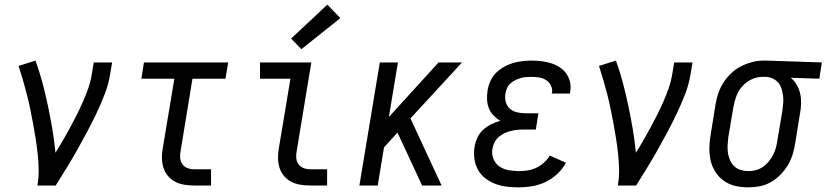

<svg xmlns="http://www.w3.org/2000/svg" viewBox="-20 -799 3560 827"><path d="M141 0Q147 -33 146.5 -67Q146 -101 142.5 -134Q139 -167 134 -199.5Q129 -232 123 -264Q117 -296 110.5 -328Q104 -360 96 -391.5Q88 -423 79 -453.5Q70 -484 60 -515L133 -538Q150 -491 163 -442Q176 -393 186.5 -343Q197 -293 205.5 -242.5Q214 -192 219 -141Q236 -168 251.5 -195Q267 -222 282 -249.5Q297 -277 311 -305Q325 -333 337.5 -361.5Q350 -390 360 -418.5Q370 -447 375 -477L384 -530H463L454 -477Q447 -435 431 -393.5Q415 -352 396 -312Q377 -272 356 -232.5Q335 -193 313 -154Q291 -115 267.5 -76.5Q244 -38 220 0Z M815 0Q794 0 773 -3.5Q752 -7 734 -16.5Q716 -26 703 -41.5Q690 -57 684 -76.5Q678 -96 677.5 -117.5Q677 -139 681 -160L731 -460H589L600 -530H963L951 -460H809L758 -149Q755 -134 756 -119Q757 -104 765 -92.5Q773 -81 786.5 -75.5Q800 -70 815 -70H889V0Z M1315 0Q1294 0 1273 -3.5Q1252 -7 1234 -16.5Q1216 -26 1203 -41.5Q1190 -57 1184 -76.5Q1178 -96 1177.5 -117.5Q1177 -139 1181 -160L1231 -460H1100V-530H1321L1258 -149Q1255 -134 1256 -119Q1257 -104 1265 -92.5Q1273 -81 1286.5 -75.5Q1300 -70 1315 -70H1389V0ZM1278 -587 1234 -633 1390 -779 1446 -721Z M1528 0 1616 -530H1694L1655 -295L1869 -530H1970L1748 -289L1882 0H1798L1722 -164L1692 -228L1634 -164L1607 0Z M2215 8Q2189 8 2163 5Q2137 2 2113.5 -7Q2090 -16 2070.5 -31Q2051 -46 2039 -67.5Q2027 -89 2023.5 -114.5Q2020 -140 2024 -166Q2027 -186 2036 -205.5Q2045 -225 2060.5 -239.5Q2076 -254 2095.5 -263.5Q2115 -273 2135 -279Q2119 -288 2106 -301.5Q2093 -315 2086 -332Q2079 -349 2078 -369Q2077 -389 2080 -408Q2083 -428 2091.5 -448Q2100 -468 2115 -483.5Q2130 -499 2149 -510Q2168 -521 2188 -527Q2208 -533 2228.5 -535.5Q2249 -538 2269 -538Q2290 -538 2311.5 -535.5Q2333 -533 2352.5 -527Q2372 -521 2389.5 -510Q2407 -499 2418.5 -483Q2430 -467 2435 -446.5Q2440 -426 2436 -404Q2436 -402 2435.5 -400Q2435 -398 2435 -396H2357Q2357 -397 2357 -398Q2357 -399 2358 -400Q2360 -417 2352.5 -431.5Q2345 -446 2331.5 -454.5Q2318 -463 2301.5 -465.5Q2285 -468 2269 -468Q2257 -468 2245 -467Q2233 -466 2221.5 -462.5Q2210 -459 2199 -453.5Q2188 -448 2178.5 -439.5Q2169 -431 2164 -419.5Q2159 -408 2157 -396Q2154 -378 2158.5 -360Q2163 -342 2176.5 -330.5Q2190 -319 2208 -315Q2226 -311 2245 -311H2299L2288 -241H2234Q2220 -241 2206 -239.5Q2192 -238 2178.5 -234.5Q2165 -231 2151.5 -224.5Q2138 -218 2127 -208Q2116 -198 2109.5 -184.5Q2103 -171 2101 -158Q2097 -135 2105.5 -114.5Q2114 -94 2131 -82Q2148 -70 2170.5 -66Q2193 -62 2215 -62Q2234 -62 2253 -65Q2272 -68 2290 -76.5Q2308 -85 2323 -98.5Q2338 -112 2348 -129L2418 -98Q2403 -71 2380 -49.5Q2357 -28 2329.5 -15Q2302 -2 2273 3Q2244 8 2215 8Z M2641 0Q2647 -33 2646.5 -67Q2646 -101 2642.5 -134Q2639 -167 2634 -199.5Q2629 -232 2623 -264Q2617 -296 2610.5 -328Q2604 -360 2596 -391.5Q2588 -423 2579 -453.5Q2570 -484 2560 -515L2633 -538Q2650 -491 2663 -442Q2676 -393 2686.5 -343Q2697 -293 2705.5 -242.5Q2714 -192 2719 -141Q2736 -168 2751.5 -195Q2767 -222 2782 -249.5Q2797 -277 2811 -305Q2825 -333 2837.5 -361.5Q2850 -390 2860 -418.5Q2870 -447 2875 -477L2884 -530H2963L2954 -477Q2947 -435 2931 -393.5Q2915 -352 2896 -312Q2877 -272 2856 -232.5Q2835 -193 2813 -154Q2791 -115 2767.5 -76.5Q2744 -38 2720 0Z M3201 8Q3173 8 3146 1.5Q3119 -5 3097.5 -20.5Q3076 -36 3061.5 -58.5Q3047 -81 3041 -107.5Q3035 -134 3035.5 -162.5Q3036 -191 3041 -219L3062 -349Q3066 -374 3074 -397.5Q3082 -421 3096 -443Q3110 -465 3129.5 -483.5Q3149 -502 3172 -513.5Q3195 -525 3219.5 -531.5Q3244 -538 3268 -538Q3272 -538 3275.5 -538Q3279 -538 3283 -538L3520 -530L3509 -460L3386 -464Q3402 -451 3412 -433.5Q3422 -416 3426.5 -396Q3431 -376 3430.5 -354Q3430 -332 3426 -311L3405 -181Q3401 -156 3393.5 -132Q3386 -108 3372.5 -86Q3359 -64 3340 -45Q3321 -26 3298.5 -13.5Q3276 -1 3251 3.5Q3226 8 3201 8ZM3203 -62Q3219 -62 3235 -66Q3251 -70 3265 -79.5Q3279 -89 3290 -102Q3301 -115 3309 -130Q3317 -145 3321.5 -160.5Q3326 -176 3328 -192L3350 -322Q3352 -338 3353.5 -354Q3355 -370 3353 -385.5Q3351 -401 3346.5 -416Q3342 -431 3332.5 -442.5Q3323 -454 3309 -460.5Q3295 -467 3279 -468H3271Q3269 -468 3267 -468Q3265 -468 3263 -468Q3240 -468 3217 -457Q3194 -446 3177 -427Q3160 -408 3151.5 -384.5Q3143 -361 3139 -338L3117 -208Q3115 -191 3114 -173.5Q3113 -156 3115.5 -140Q3118 -124 3124.5 -109Q3131 -94 3142.5 -83Q3154 -72 3170 -67Q3186 -62 3203 -62Z"/></svg>

Font: Iosevka Slab
Style: Italic
Weight: 400
Italic angle: -9°
Monospace: yes
Designer: Belleve Invis
Foundry: Belleve Invis
Version: Version 11.1.0; ttfautohint (v1.8.3)